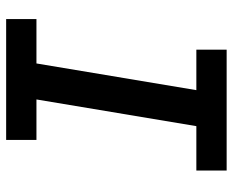

<svg xmlns="http://www.w3.org/2000/svg" viewBox="-88 -688 775 640"><g transform="rotate(-90 300.0 -367.5)"><path d="M52 0V-101H200L289 -634H154V-735H557V-634H409L320 -101H455V0Z"/></g></svg>

Font: Iosevka Slab Extended Oblique
Style: Bold
Weight: 700
Width: 7
Italic angle: -9°
Monospace: yes
Designer: Belleve Invis
Foundry: Belleve Invis
Version: Version 11.1.1; ttfautohint (v1.8.3)